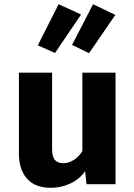

<svg xmlns="http://www.w3.org/2000/svg" viewBox="-20 -877 640 914"><path d="M228 -168Q228 -131 241.5 -115.5Q255 -100 282 -100Q306 -100 331 -115.5Q356 -131 372 -158V-531H530V0H392L385 -62Q359 -24 315 -3.5Q271 17 222 17Q147 17 108.5 -26.5Q70 -70 70 -148V-531H228ZM259 -857 366 -808 242 -625 160 -661ZM423 -857 529 -806 404 -624 323 -663Z"/></svg>

Font: Fira Mono
Style: Bold
Weight: 700
Monospace: yes
Designer: Carrois Corporate & Edenspiekermann AG
Foundry: Carrois Corporate GbR & Edenspiekermann AG
Version: Version 3.206